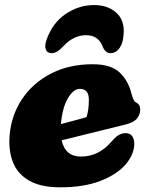

<svg xmlns="http://www.w3.org/2000/svg" viewBox="-20 -746 602 780"><path d="M525.5 -163Q525.5 -119 490.5 -78.2Q455.5 -37.5 388.2 -11.2Q321 15 224.5 15Q146.5 15 99.2 -11.8Q52 -38.5 33 -86Q14 -133.5 19 -195.5Q26 -278.5 69.8 -343.8Q113.5 -409 187 -447Q260.5 -485 356.5 -485Q430 -485 465.5 -452Q501 -419 514.5 -364Q517.5 -353 521.5 -343.5Q525.5 -334 530.5 -331Q539 -327.5 544.2 -320.2Q549.5 -313 549.5 -300Q549.5 -281.5 536.8 -265Q524 -248.5 489.5 -240Q457 -232 412.5 -221Q368 -210 320 -198.2Q272 -186.5 230.5 -176Q245 -110 308.5 -110Q345.5 -110 376 -125.2Q406.5 -140.5 428.5 -166Q447.5 -188 460.5 -196.5Q473.5 -205 491.5 -205Q509.5 -205 517.5 -192Q525.5 -179 525.5 -163ZM304.5 -385Q278 -385 255.5 -346.2Q233 -307.5 227.5 -242Q255 -249 282.5 -256.5Q310 -264 331.5 -270Q341 -299 341 -341Q341 -385 304.5 -385ZM329 -603Q279 -603 237.5 -558.5Q212 -530 190 -530Q171.5 -530 166 -545.5Q160.5 -561 169.5 -585.5Q194 -654 247.5 -689.8Q301 -725.5 362 -725.5Q422.5 -725.5 457.2 -689.8Q492 -654 479.5 -585.5Q475 -561 461.5 -545.5Q448 -530 429 -530Q407 -530 396.5 -558.5Q379 -603 329 -603Z"/></svg>

Font: Fraunces 9pt SuperSoft Black
Style: Italic
Weight: 900
Italic angle: -16°
Version: Version 1.000;[0bf87f6ff]